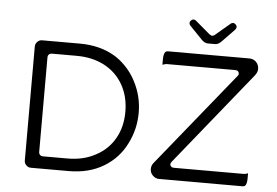

<svg xmlns="http://www.w3.org/2000/svg" viewBox="-56 -926 1437 995"><g transform="rotate(5 663.0 -428.5)"><path d="M805.7 -9.3H1240.2Q1248 -9.3 1252.9 -13.7Q1262.2 -23.4 1262.2 -51.8V-79.1Q1251.5 -73.7 1240.2 -73.7H877Q867.2 -73.7 862.1 -78.9Q856.9 -84 856.9 -90.8Q856.9 -97.7 863.3 -104.5L1253.4 -587.4Q1267.1 -605 1267.1 -621.1Q1267.1 -643.6 1252.7 -658Q1238.3 -672.4 1216.8 -672.4H793Q785.2 -672.4 780.8 -668Q776.4 -663.6 773.7 -653.6Q771 -643.6 771 -627.9V-600.6Q787.6 -606 792.5 -606Q793 -606 793 -606H1149.4Q1159.2 -606 1164.6 -600.6Q1169.4 -595.7 1169.4 -588.9Q1169.4 -584.5 1167.7 -581.3Q1166 -578.1 1163.1 -575.2L768.1 -87.4Q758.3 -74.7 758.3 -56.6Q758.3 -37.6 772.5 -23.4Q786.6 -9.3 805.7 -9.3ZM138.7 -9.3H335Q440.4 -9.3 517.1 -55.7Q593.8 -102.1 632.3 -181.2Q670.4 -256.3 670.4 -341.8Q670.4 -427.2 631.3 -502.4Q608.9 -546.9 574.2 -581.5Q546.9 -608.9 520 -625Q442.4 -672.4 335 -672.4H138.7Q124.5 -672.4 114.3 -661.6Q104 -651.4 104 -636.7V-43.9Q104 -29.8 114.3 -19.5Q124.5 -9.3 138.7 -9.3ZM996.1 -731H1033.2Q1050.3 -731 1065.9 -747.1L1131.8 -815.4Q1137.2 -822.3 1137.2 -829.1Q1137.2 -835.4 1130.9 -841.8Q1124.5 -848.1 1117.4 -848.1Q1110.4 -848.1 1105.5 -843.8L1029.3 -779.3Q1022.5 -772.9 1014.6 -772.9Q1011.7 -772.9 1010.3 -773.4Q1005.9 -775.4 1000.5 -778.8L923.8 -843.8Q918.9 -848.1 912.1 -848.1Q907.2 -848.1 904.1 -846.2Q900.9 -844.2 898.4 -841.8Q892.1 -835.4 892.1 -828.9Q892.1 -822.3 897.5 -815.4Q964.8 -746.1 964.8 -745.6Q980 -731 996.1 -731ZM469.7 -108.4Q469.7 -108.4 469.7 -108.4ZM196.3 -73.7Q186 -73.7 180.2 -79.6Q174.3 -85.4 174.3 -95.7V-585.9Q174.3 -596.2 180.2 -602.1Q186 -607.9 196.3 -607.9H324.2Q405.8 -607.9 468.8 -575.2Q531.7 -542 566.4 -481Q601.1 -419.9 601.1 -340.8Q601.1 -261.7 566.9 -202.1Q532.7 -141.6 469.7 -108.4Q406.7 -73.7 324.2 -73.7Z"/></g></svg>

Font: YuPearl-ExtraLight
Style: ExtraLight
Weight: 200
Designer: Max Yao
Foundry: Max-Everyday
Version: Version 1.011; ttfautohint (v1.8.3)